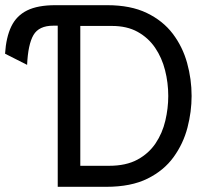

<svg xmlns="http://www.w3.org/2000/svg" viewBox="-22 -720 827 740"><path d="M82.5 -470 -2.5 -513Q1.5 -576.5 21.5 -618Q41.5 -659.5 82.5 -679.8Q123.5 -700 191 -700H277.5V-621H183.5Q128 -621 107 -585Q86 -549 82.5 -470ZM200.5 0V-700H391.5Q481.5 -700 543.8 -670Q606 -640 644 -589.8Q682 -539.5 699.2 -477.2Q716.5 -415 716.5 -350Q716.5 -289.5 700.5 -228Q684.5 -166.5 647.2 -114.8Q610 -63 546.5 -31.5Q483 0 387.5 0ZM287.5 -81H398.5Q464 -81 507.8 -104.8Q551.5 -128.5 577.8 -167.8Q604 -207 615.2 -254.8Q626.5 -302.5 626.5 -350Q626.5 -401 614.2 -449.2Q602 -497.5 575.8 -536Q549.5 -574.5 508.5 -597.2Q467.5 -620 409.5 -620H287.5Z"/></svg>

Font: Overpass
Style: Regular
Weight: 400
Designer: Delve Withrington, Dave Bailey, Thomas Jockin
Foundry: Delve Fonts LLC
Version: Version 4.000